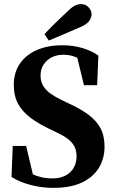

<svg xmlns="http://www.w3.org/2000/svg" viewBox="-20 -895 562 933"><path d="M238 18Q185 18 131.5 4.5Q78 -9 36 -35L42 -186H107L147 -17L81 -44L80 -78Q110 -61 134 -50Q158 -39 182.5 -33.5Q207 -28 236 -28Q271 -28 297.5 -41.5Q324 -55 338 -79.5Q352 -104 352 -135Q352 -165 340.5 -185.5Q329 -206 307 -222Q285 -238 254 -252L217 -270Q167 -294 128.5 -322.5Q90 -351 68.5 -389.5Q47 -428 47 -483Q47 -541 75.5 -584Q104 -627 157 -651Q210 -675 283 -675Q335 -675 380.5 -661.5Q426 -648 458 -625L452 -481H388L349 -641L418 -616V-575Q383 -602 353 -615.5Q323 -629 287 -629Q256 -629 231.5 -616.5Q207 -604 192 -581.5Q177 -559 177 -528Q177 -499 190 -477.5Q203 -456 226 -440Q249 -424 279 -409L319 -390Q373 -365 410.5 -337Q448 -309 468 -272.5Q488 -236 488 -182Q488 -125 460.5 -79.5Q433 -34 378 -8Q323 18 238 18ZM196 -729Q220 -755 246 -780.5Q272 -806 303 -835Q326 -858 341.5 -866.5Q357 -875 374 -875Q397 -875 411 -859Q425 -843 425 -825Q425 -811 414.5 -794.5Q404 -778 370 -763Q334 -747 296.5 -731.5Q259 -716 217 -698Z"/></svg>

Font: Source Serif 4 36pt
Style: Bold
Weight: 700
Designer: Frank Grießhammer
Foundry: Adobe Systems Incorporated
Version: Version 4.004;hotconv 1.0.116;makeotfexe 2.5.65601